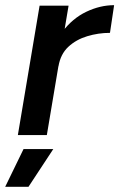

<svg xmlns="http://www.w3.org/2000/svg" viewBox="-49 -522 461 742"><path d="M20 0 104 -500H216L132 0ZM138 -265Q152 -346 191.5 -398.5Q231 -451 284.5 -476.5Q338 -502 392 -502L376 -395Q331 -395 288 -382Q245 -369 215 -341Q185 -313 177 -266ZM-29 200 42 54H157L61 200Z"/></svg>

Font: Figtree Light SemiBold
Style: Italic
Weight: 600
Italic angle: -9.5°
Version: Version 2.001;gftools[0.9.30]